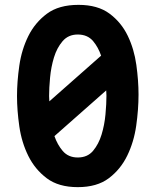

<svg xmlns="http://www.w3.org/2000/svg" viewBox="-20 -760 640 790"><path d="M300 10Q221 10 172.5 -26.5Q124 -63 96.5 -118.5Q69 -174 59.5 -240Q50 -306 50 -365Q50 -424 59.5 -490Q69 -556 96.5 -611.5Q124 -667 173 -703.5Q222 -740 303 -740Q382 -740 430.5 -704Q479 -668 505.5 -613Q532 -558 541 -493Q550 -428 550 -371Q550 -310 540.5 -243Q531 -176 503.5 -119.5Q476 -63 427.5 -26.5Q379 10 300 10ZM300 -112Q340 -112 363 -139.5Q386 -167 398 -206.5Q410 -246 414 -289.5Q418 -333 418 -366Q418 -376 417 -388L204 -200Q216 -165 238 -139Q261 -112 300 -112ZM396 -531Q384 -566 363 -591Q340 -618 300 -618Q261 -618 237.5 -590.5Q214 -563 202 -523.5Q190 -484 186 -440.5Q182 -397 182 -365Q182 -355 183 -343Z"/></svg>

Font: Maple Mono Normal NL
Style: Bold
Weight: 700
Monospace: yes
Designer: subframe7536
Version: Version 7.000